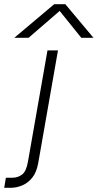

<svg xmlns="http://www.w3.org/2000/svg" viewBox="-83 -740 465 914"><path d="M175 -720H228L362 -560H304L201 -688L53 -560H-15ZM-55 106H-24Q2 106 22 91Q42 76 50 30L143 -500H193L99 36Q91 81 70 106.5Q49 132 22 143Q-5 154 -31 154H-63Z"/></svg>

Font: Overused Grotesk Light
Style: Italic
Weight: 300
Italic angle: -10°
Version: Version 0.003